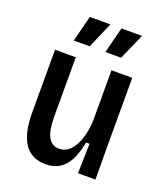

<svg xmlns="http://www.w3.org/2000/svg" viewBox="-137 -824 800 930"><g transform="rotate(20 263.0 -359.0)"><path d="M207 13Q134 13 97.5 -40Q61 -93 61 -202V-524H168V-221Q168 -149 186 -114.5Q204 -80 243 -80Q267 -80 286 -93.5Q305 -107 319 -131.5Q333 -156 341.5 -189Q350 -222 352 -261V-524H459V-210L460 0H370L374 -153H356Q345 -95 325.5 -58.5Q306 -22 276.5 -4.5Q247 13 207 13ZM213 -597H131L165 -731H271ZM375 -597H294L328 -731H434Z"/></g></svg>

Font: Bricolage Grotesque SemiCondensed Medium
Style: Regular
Weight: 500
Width: 4
Designer: Mathieu Triay
Foundry: Atelier Triay
Version: Version 1.001;gftools[0.9.33.dev8+g029e19f]